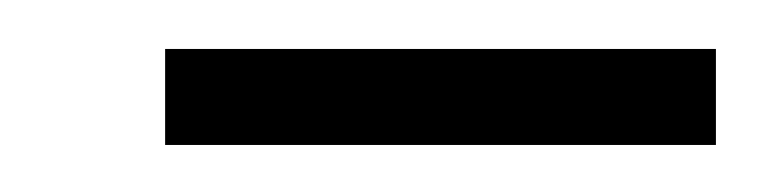

<svg xmlns="http://www.w3.org/2000/svg" viewBox="-20 -537 318 80"><path d="M278.3 -476.6H48.8V-516.6H278.3Z"/></svg>

Font: RIT Rachana
Style: Regular
Weight: 400
Designer: Hussain KH
Version: 1.4.7